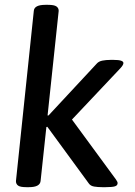

<svg xmlns="http://www.w3.org/2000/svg" viewBox="-20 -773 561 795"><path d="M89 2Q64 2 55 -4.5Q46 -11 46 -23L120 -728Q122 -753 168 -753H179Q204 -753 213.5 -746.5Q223 -740 223 -728L177 -295H181L381 -510Q389 -519 404 -522Q419 -525 437 -525H451Q491 -525 491 -512Q491 -504 479 -491L278 -278L460 -30Q467 -20 467 -15Q467 -5 456 -1.5Q445 2 418 2H403Q385 2 370 -0.5Q355 -3 348 -13L176 -248L172 -247L148 -23Q145 2 100 2Z"/></svg>

Font: Asap Medium
Style: Italic
Weight: 500
Italic angle: -6°
Designer: Pablo Cosgaya
Foundry: Omnibus-Type
Version: Version 3.001; ttfautohint (v1.8.3)